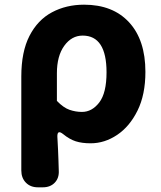

<svg xmlns="http://www.w3.org/2000/svg" viewBox="-20 -598 686 820"><path d="M142 202Q110 202 90.5 182Q71 162 71 130V-271Q71 -377 106 -445Q141 -513 202 -545.5Q263 -578 339 -578Q462 -578 531.5 -502.5Q601 -427 601 -291Q601 -194 567.5 -126Q534 -58 480.5 -22Q427 14 367 14Q330 14 303.5 5.5Q277 -3 250 -25Q224 -46 225 -14Q227 23 228 43.5Q229 64 229.5 82Q230 100 231 130Q233 162 214 182Q195 202 163 202ZM330 -120Q373 -120 404 -160.5Q435 -201 435 -289Q435 -446 333 -446Q286 -446 254.5 -402.5Q223 -359 223 -285V-167Q251 -138 277 -129Q303 -120 330 -120Z"/></svg>

Font: Chiron GoRound TC EB
Style: Regular
Weight: 700
Designer: Ryoko NISHIZUKA 西塚涼子 (kana, bopomofo & ideographs); Paul D. Hunt (Latin, Greek & Cyrillic); Sandoll Communications 산돌커뮤니
Foundry: Adobe
Version: Version 1.000;hotconv 1.1.1;makeotfexe 2.6.0